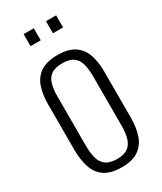

<svg xmlns="http://www.w3.org/2000/svg" viewBox="-255 -1130 1035 1228"><g transform="rotate(-30 262.5 -516.0)"><path d="M263 10Q182 10 136.5 -21.5Q91 -53 72.5 -109.5Q54 -166 54 -239V-575Q54 -649 73.5 -703.5Q93 -758 138.5 -788Q184 -818 263 -818Q341 -818 386.5 -788Q432 -758 451 -703.5Q470 -649 470 -575V-238Q470 -165 451.5 -109.5Q433 -54 388 -22Q343 10 263 10ZM263 -51Q316 -51 344 -72.5Q372 -94 382.5 -132.5Q393 -171 393 -222V-589Q393 -640 382.5 -678Q372 -716 344 -736.5Q316 -757 263 -757Q209 -757 180.5 -736.5Q152 -716 141.5 -678Q131 -640 131 -589V-222Q131 -171 141.5 -132.5Q152 -94 180.5 -72.5Q209 -51 263 -51ZM308 -953V-1042H383V-953ZM143 -953V-1042H218V-953Z"/></g></svg>

Font: Oswald Light
Style: Regular
Weight: 300
Designer: Vernon Adams
Foundry: Vernon Adams
Version: Version 4.103;gftools[0.9.33.dev8+g029e19f]